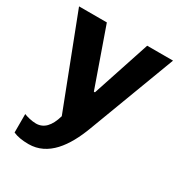

<svg xmlns="http://www.w3.org/2000/svg" viewBox="-166 -626 868 927"><g transform="rotate(30 268.0 -162.0)"><path d="M348 -28 530 -511H386L280 -190H274L161 -511H6L199 -10C181 53 151 83 108 83C84 83 55 75 41 69V172C63 182 92 187 127 187C236 187 303 92 348 -28Z"/></g></svg>

Font: Chivo
Style: Bold
Weight: 700
Designer: Hector Gatti
Foundry: Omnibus-Type
Version: Version 1.003;PS 001.003;hotconv 1.0.70;makeotf.lib2.5.58329